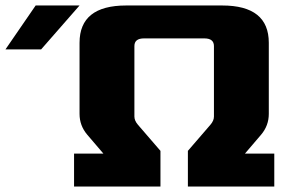

<svg xmlns="http://www.w3.org/2000/svg" viewBox="-40 -680 1070 700"><path d="M230 0V-120H337L278 -189Q250 -222 250 -265V-524Q250 -660 420 -660H770Q940 -660 940 -524V-265Q940 -222 912 -189L853 -120H960V0H645V-130L727 -225Q740 -240 740 -255V-512Q740 -540 705 -540H485Q450 -540 450 -512V-255Q450 -240 463 -225L545 -130V0ZM-20 -500 90 -660H250L110 -500Z"/></svg>

Font: Xolonium
Style: Bold
Weight: 700
Designer: Severin Meyer
Version: Version 4.2